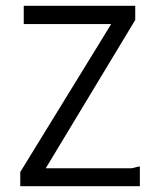

<svg xmlns="http://www.w3.org/2000/svg" viewBox="-20 -643 540 663"><path d="M62 -623H447V-574L138 -62H432Q439 -62 447.5 -65Q456 -68 463 -68V0H50V-49L364 -560H62Z"/></svg>

Font: Inconsolata
Style: Regular
Weight: 400
Designer: Raph Levien, Kirill Tkachev
Foundry: Cyreal
Version: Version 1.013